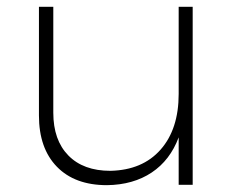

<svg xmlns="http://www.w3.org/2000/svg" viewBox="-20 -541 692 562"><path d="M544 -521V0H503V-139Q478 -72 424 -36Q370 0 293 1Q199 1 146.5 -53Q94 -107 94 -203V-521H136V-211Q136 -131 180 -86Q224 -41 303 -41Q397 -43 450 -103Q503 -163 503 -266V-521Z"/></svg>

Font: Montserrat arm2 ExtraLight
Style: Regular
Weight: 275
Designer: Julieta Ulanovsky
Foundry: Julieta Ulanovsky
Version: Version 6.000